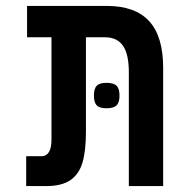

<svg xmlns="http://www.w3.org/2000/svg" viewBox="-20 -629 640 649"><path d="M334.5 -503H270.5V-184Q270.5 -119 258.8 -79.5Q247 -40 217.8 -20Q188.5 0 136 0H68.5V-101H121Q136.5 -101 145.2 -114.8Q154 -128.5 154 -157V-503H71.5V-609H340.5Q437 -609 484.2 -557.5Q531.5 -506 531.5 -399.5V0H415.5V-385.5Q415.5 -445.5 395.8 -474.2Q376 -503 334.5 -503ZM297.5 -306Q297.5 -329.5 307 -339.2Q316.5 -349 340 -349Q364 -349 374 -339.2Q384 -329.5 384 -306Q384 -282.5 374 -272.8Q364 -263 340 -263Q316.5 -263 307 -272.8Q297.5 -282.5 297.5 -306Z"/></svg>

Font: JuliaMono SemiBold
Style: Regular
Weight: 600
Monospace: yes
Designer: cormullion
Foundry: corm
Version: Version 0.055; ttfautohint (v1.8.4)